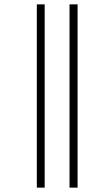

<svg xmlns="http://www.w3.org/2000/svg" viewBox="-20 -722 460 881"><path d="M299 139H336V-702H299ZM149 139H185V-702H149Z"/></svg>

Font: Noto Sans Kannada ExtraCondensed ExtraLight
Style: Regular
Weight: 200
Width: 2
Designer: Jelle Bosma - Monotype Design Team
Foundry: Monotype Imaging Inc.
Version: Version 2.005